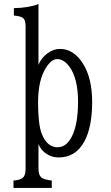

<svg xmlns="http://www.w3.org/2000/svg" viewBox="-20 -799 540 938"><path d="M45.9 119.1V83Q81.5 80.6 94.2 66.9Q105 55.2 105 23.9V-671.9Q105 -700.7 92.8 -710.9Q83 -719.7 47.9 -723.1V-759.3Q121.6 -760.7 168 -779.3V-481.9Q181.2 -516.6 213.4 -539.6Q242.2 -560.1 272.9 -560.1Q338.9 -560.1 383.8 -490.7Q430.2 -418.9 430.2 -300.8Q430.2 -179.2 392.6 -108.9Q350.1 -29.8 267.1 -29.8Q221.7 -29.8 189.5 -62Q176.3 -75.7 168 -94.7V23.9Q168 55.2 180.7 66.9Q193.4 78.6 232.9 83V119.1ZM259.3 -510.3Q230.5 -510.3 203.6 -466.3Q166 -406.2 166 -298.3Q166 -190.9 184.1 -145Q210 -79.6 261.2 -79.6Q304.7 -79.6 331.1 -132.3Q361.3 -191.9 361.3 -302.2Q361.3 -415 319.3 -473.1Q292 -510.3 259.3 -510.3Z"/></svg>

Font: BIZ UDMincho
Style: Regular
Weight: 400
Monospace: yes
Designer: TypeBank Co., Ltd.
Foundry: Morisawa Inc.
Version: Version 1.06